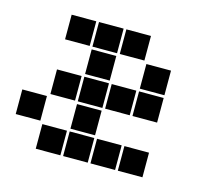

<svg xmlns="http://www.w3.org/2000/svg" viewBox="-78 -589 755 678"><g transform="rotate(15 300.0 -250.0)"><path d="M106 -495Q105 -495 105 -495Q105 -495 105 -494V-406Q105 -405 105 -405Q105 -405 106 -405H194Q195 -405 195 -405Q195 -405 195 -406V-494Q195 -495 195 -495Q195 -495 194 -495ZM206 -495Q205 -495 205 -495Q205 -495 205 -494V-406Q205 -405 205 -405Q205 -405 206 -405H294Q295 -405 295 -405Q295 -405 295 -406V-494Q295 -495 295 -495Q295 -495 294 -495ZM306 -495Q305 -495 305 -495Q305 -495 305 -494V-406Q305 -405 305 -405Q305 -405 306 -405H394Q395 -405 395 -405Q395 -405 395 -406V-494Q395 -495 395 -495Q395 -495 394 -495ZM206 -395Q205 -395 205 -395Q205 -395 205 -394V-306Q205 -305 205 -305Q205 -305 206 -305H294Q295 -305 295 -305Q295 -305 295 -306V-394Q295 -395 295 -395Q295 -395 294 -395ZM406 -395Q405 -395 405 -395Q405 -395 405 -394V-306Q405 -305 405 -305Q405 -305 406 -305H494Q495 -305 495 -305Q495 -305 495 -306V-394Q495 -395 495 -395Q495 -395 494 -395ZM106 -295Q105 -295 105 -295Q105 -295 105 -294V-206Q105 -205 105 -205Q105 -205 106 -205H194Q195 -205 195 -205Q195 -205 195 -206V-294Q195 -295 195 -295Q195 -295 194 -295ZM206 -295Q205 -295 205 -295Q205 -295 205 -294V-206Q205 -205 205 -205Q205 -205 206 -205H294Q295 -205 295 -205Q295 -205 295 -206V-294Q295 -295 295 -295Q295 -295 294 -295ZM306 -295Q305 -295 305 -295Q305 -295 305 -294V-206Q305 -205 305 -205Q305 -205 306 -205H394Q395 -205 395 -205Q395 -205 395 -206V-294Q395 -295 395 -295Q395 -295 394 -295ZM406 -295Q405 -295 405 -295Q405 -295 405 -294V-206Q405 -205 405 -205Q405 -205 406 -205H494Q495 -205 495 -205Q495 -205 495 -206V-294Q495 -295 495 -295Q495 -295 494 -295ZM6 -195Q5 -195 5 -195Q5 -195 5 -194V-106Q5 -105 5 -105Q5 -105 6 -105H94Q95 -105 95 -105Q95 -105 95 -106V-194Q95 -195 95 -195Q95 -195 94 -195ZM206 -195Q205 -195 205 -195Q205 -195 205 -194V-106Q205 -105 205 -105Q205 -105 206 -105H294Q295 -105 295 -105Q295 -105 295 -106V-194Q295 -195 295 -195Q295 -195 294 -195ZM106 -95Q105 -95 105 -95Q105 -95 105 -94V-6Q105 -5 105 -5Q105 -5 106 -5H194Q195 -5 195 -5Q195 -5 195 -6V-94Q195 -95 195 -95Q195 -95 194 -95ZM206 -95Q205 -95 205 -95Q205 -95 205 -94V-6Q205 -5 205 -5Q205 -5 206 -5H294Q295 -5 295 -5Q295 -5 295 -6V-94Q295 -95 295 -95Q295 -95 294 -95ZM306 -95Q305 -95 305 -95Q305 -95 305 -94V-6Q305 -5 305 -5Q305 -5 306 -5H394Q395 -5 395 -5Q395 -5 395 -6V-94Q395 -95 395 -95Q395 -95 394 -95ZM406 -95Q405 -95 405 -95Q405 -95 405 -94V-6Q405 -5 405 -5Q405 -5 406 -5H494Q495 -5 495 -5Q495 -5 495 -6V-94Q495 -95 495 -95Q495 -95 494 -95Z"/></g></svg>

Font: Doto Black
Style: Regular
Weight: 900
Monospace: yes
Version: Version 1.000